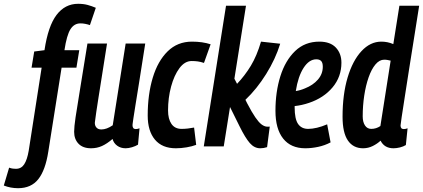

<svg xmlns="http://www.w3.org/2000/svg" viewBox="-137 -770 2225 1010"><path d="M-42 220Q-81 220 -117 206L-89 112Q-78 116 -69.5 117Q-61 118 -53 118Q-25 118 -9.5 94Q6 70 14 23L82 -414H29L43 -499L97 -506Q116 -633 160.5 -691.5Q205 -750 274 -750Q302 -750 324 -744Q346 -738 367 -729L336 -638Q324 -642 311.5 -644.5Q299 -647 286 -647Q253 -647 233.5 -616Q214 -585 202 -506H280L265 -414H187L117 28Q102 125 64.5 172.5Q27 220 -42 220Z M342 10Q299 10 276 -14Q253 -38 253 -77Q253 -102 260.5 -153Q268 -204 283.5 -297Q299 -390 323 -541H426Q410 -438 399 -369.5Q388 -301 381 -256Q374 -211 369.5 -181Q365 -151 362 -126Q361 -110 370 -99.5Q379 -89 396 -89Q424 -89 456 -111L524 -541H627Q608 -419 595.5 -340.5Q583 -262 575.5 -216.5Q568 -171 565 -149.5Q562 -128 561 -121Q560 -114 560 -112Q560 -91 577 -91Q586 -91 597 -95L589 -9Q576 -1 557.5 4.5Q539 10 524 10Q498 10 479.5 -3.5Q461 -17 455 -39Q426 -14 399.5 -2Q373 10 342 10Z M788 10Q716 10 678 -35.5Q640 -81 640 -162Q640 -273 666.5 -361Q693 -449 745 -500Q797 -551 873 -551Q928 -551 971 -537L936 -439Q918 -445 903 -447Q888 -449 871 -449Q835 -449 807 -411.5Q779 -374 763 -314.5Q747 -255 747 -189Q747 -144 765 -118Q783 -92 818 -92Q835 -92 851.5 -94Q868 -96 884 -99L895 -8Q874 0 845 5Q816 10 788 10Z M935 0 1052 -740H1157L1096 -356L1110 -329Q1151 -372 1182.5 -424Q1214 -476 1236 -551L1337 -540Q1312 -459 1263 -380.5Q1214 -302 1154 -245L1163 -227Q1188 -179 1206 -153Q1224 -127 1237.5 -116.5Q1251 -106 1264 -104Q1273 -103 1282 -104L1268 4Q1259 7 1250 8.5Q1241 10 1232 10Q1201 10 1177 -17.5Q1153 -45 1123 -106L1073 -207L1040 0Z M1602 -21Q1572 -5 1537 2.5Q1502 10 1469 10Q1393 10 1352.5 -41Q1312 -92 1312 -187Q1312 -287 1338 -369.5Q1364 -452 1415.5 -501.5Q1467 -551 1543 -551Q1600 -551 1629.5 -520Q1659 -489 1659 -440Q1659 -366 1612.5 -310.5Q1566 -255 1489 -229Q1451 -216 1413 -212V-205Q1413 -144 1431 -118Q1449 -92 1484 -92Q1505 -92 1530.5 -98Q1556 -104 1584 -116ZM1527 -458Q1489 -458 1460 -413Q1431 -368 1419 -291Q1444 -295 1467 -305Q1510 -322 1535.5 -351.5Q1561 -381 1561 -419Q1561 -440 1552.5 -449Q1544 -458 1527 -458Z M1933 10Q1885 10 1865 -30Q1848 -14 1824 -2Q1800 10 1773 10Q1721 10 1693 -31Q1665 -72 1665 -156Q1665 -273 1691.5 -362Q1718 -451 1764.5 -501Q1811 -551 1869 -551Q1902 -551 1932 -538L1964 -740H2068Q2056 -661 2042 -575.5Q2028 -490 2015.5 -409Q2003 -328 1992.5 -261.5Q1982 -195 1976 -154.5Q1970 -114 1970 -110Q1970 -91 1987 -91Q1996 -91 2007 -95L1998 -7Q1985 1 1967 5.5Q1949 10 1933 10ZM1816 -92Q1842 -92 1864 -107L1918 -451Q1909 -453 1901.5 -454.5Q1894 -456 1884 -456Q1859 -456 1838 -431Q1817 -406 1802 -363Q1787 -320 1779 -267Q1771 -214 1771 -158Q1771 -128 1783 -110Q1795 -92 1816 -92Z"/></svg>

Font: Georama Condensed SemiBold
Style: Italic
Weight: 600
Width: 3
Italic angle: -9°
Designer: Jean-Baptiste Levee
Foundry: Production Type
Version: Version 1.000